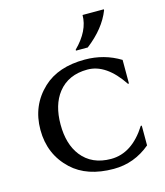

<svg xmlns="http://www.w3.org/2000/svg" viewBox="-114 -849 814 945"><g transform="rotate(-15 292.5 -376.5)"><path d="M503.9 -761.7V-756.8Q470.7 -671.4 378.9 -600.6H318.8V-605.5Q395.5 -681.6 395.5 -761.7ZM348.6 9.8Q212.9 9.8 135.7 -62.5Q48.8 -144 48.8 -268.6Q48.8 -393.1 135.7 -474.6Q212.9 -546.9 348.6 -546.9Q447.3 -546.9 528.8 -497.1V-377L523.9 -376.5Q444.3 -496.1 348.6 -496.1Q251 -496.1 198.2 -428.7Q151.4 -368.7 151.4 -268.6Q151.4 -168.5 198.2 -108.4Q251 -41 348.6 -41Q455.6 -41 531.2 -160.6L536.1 -160.2V-59.6Q453.6 9.8 348.6 9.8Z"/></g></svg>

Font: Classica
Style: Book
Weight: 400
Designer: Wojciech Kalinowski "wmk69" (wmk69@o2.pl)
Foundry: Wojciech Kalinowski "wmk69" (wmk69@o2.pl)
Version: Version 2.1.1; 2021-05-14